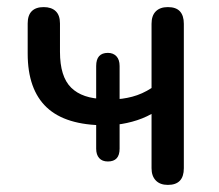

<svg xmlns="http://www.w3.org/2000/svg" viewBox="-20 -514 616 541"><path d="M453 7Q431 7 419 -5.5Q407 -18 407 -40V-193Q382 -179 352 -171Q322 -163 297 -162L317 -178V-95Q317 -59 284 -59Q268 -59 259.5 -68.5Q251 -78 251 -95V-178L276 -161Q165 -161 111.5 -211.5Q58 -262 58 -363V-448Q58 -471 69.5 -482.5Q81 -494 103 -494Q125 -494 137 -482.5Q149 -471 149 -448V-368Q149 -298 180.5 -267Q212 -236 274 -235L251 -223V-328Q251 -365 284 -365Q299 -365 308 -355.5Q317 -346 317 -328V-223L296 -234Q324 -234 352.5 -241.5Q381 -249 407 -266V-447Q407 -470 419 -482Q431 -494 453 -494Q476 -494 487 -482Q498 -470 498 -447V-40Q498 7 453 7Z"/></svg>

Font: Nunito Medium
Style: Regular
Weight: 500
Designer: Vernon Adams
Foundry: Vernon Adams
Version: Version 3.602